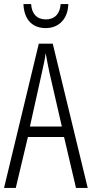

<svg xmlns="http://www.w3.org/2000/svg" viewBox="-20 -930 454 950"><path d="M318 -910H280C277 -862 251 -834 207 -834C163 -834 137 -861 134 -910H96C99 -831 142 -791 206 -791C272 -791 316 -837 318 -910ZM356 0H414L241 -714H172L0 0H58L118 -252H297ZM224 -574 286 -304H128L188 -574C196 -609 202 -637 206 -667C211 -637 217 -609 224 -574Z"/></svg>

Font: Noto Sans Armenian ExtraCondensed Light
Style: Regular
Weight: 300
Width: 2
Designer: Monotype Design Team
Foundry: Monotype Imaging Inc.
Version: Version 2.008